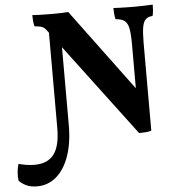

<svg xmlns="http://www.w3.org/2000/svg" viewBox="-180 -736 967 1042"><g transform="rotate(-5 303.0 -215.0)"><path d="M556.3 9 107.2 -588.3Q96.3 -604.2 83.1 -609.7Q69.8 -615.2 41.2 -617.7Q37.6 -631.9 36.1 -647.8Q34.6 -663.7 34.6 -679Q46.2 -678 65.4 -677.5Q84.7 -677 105 -676.5Q125.3 -676 139.4 -676Q161.5 -676 187.7 -676.7Q213.8 -677.5 230.4 -679L573.5 -216.3ZM-20 249Q-56.3 249 -80.6 236.6Q-104.9 224.1 -117.5 209.8Q-121 192.2 -119 165Q-116.9 137.8 -110.3 118.5Q-93.3 123.6 -69.2 127.5Q-45.1 131.3 -23.1 131.3Q47.5 131.3 82 86.4Q116.4 41.5 116.4 -57.4V-612.6L180 -608.4V-67.7Q180 30.3 155 101.2Q130 172.2 85 210.6Q40 249 -20 249ZM556.3 9 559.9 -138.9V-475.2Q559.9 -531.2 553.9 -561.2Q547.9 -591.2 531.1 -603.4Q514.2 -615.6 482.5 -617.7Q479 -634.7 477.7 -650.3Q476.5 -665.8 476.5 -679Q491 -678 511.4 -677.5Q531.8 -677 553 -676.5Q574.2 -676 589.8 -676Q613.4 -676 642.5 -677Q671.6 -678 690.6 -679Q690.6 -663.8 689.6 -648.6Q688.6 -633.4 684.5 -617.7Q660.4 -616.2 647.2 -603.9Q633.9 -591.7 628.7 -562Q623.4 -532.3 623.4 -475.2V1.9Q609.2 6.5 592.7 7.7Q576.2 9 556.3 9Z"/></g></svg>

Font: Vollkorn
Style: Regular
Weight: 400
Designer: Friedrich Althausen
Foundry: Friedrich Althausen
Version: Version 5.001